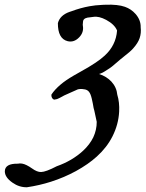

<svg xmlns="http://www.w3.org/2000/svg" viewBox="-184 -459 615 811"><path d="M166.5 -365.7 165.5 -354Q165.5 -353.5 166 -350.6Q170.9 -322.3 150.4 -301.3Q128.4 -278.3 101.1 -285.2Q60.1 -295.9 60.5 -361.3Q69.3 -394.5 109.4 -408.7Q113.8 -410.2 118.2 -411.6Q156.2 -425.8 193.8 -432.6Q216.8 -437 249 -438.5Q255.4 -438.5 262.2 -439Q313.5 -440.9 343.8 -430.2Q370.1 -420.9 388.2 -400.4Q411.1 -374.5 410.2 -343.8Q413.1 -319.8 405.8 -297.9Q398.9 -277.3 378.4 -254.4Q365.7 -240.2 339.4 -220.2Q326.2 -210 303.7 -190.4Q285.2 -174.3 280.8 -171.9Q278.8 -170.9 271 -165.5Q263.2 -160.2 258.8 -157.7Q254.4 -154.8 249.5 -152.3Q240.7 -147.9 234.4 -146.5Q266.1 -136.2 286.6 -114.3Q308.6 -90.3 311.5 -58.6Q321.3 -26.9 319.3 12.7Q316.4 66.9 291 117.2Q267.6 163.6 225.1 202.1Q189 234.9 136.7 263.7Q86.4 291 31.2 308.6Q-17.6 324.2 -70.3 332Q-103 332.5 -131.3 312.5Q-163.6 290 -163.6 264.6Q-163.1 231.4 -108.4 232.4Q-91.8 228.5 -71.3 238.8Q-60.5 244.1 -48.8 252.4Q-27.3 268.1 -10.3 267.6Q9.8 267.1 55.7 243.2Q87.9 231.9 116.2 215.3Q145.5 197.8 167 177.7Q195.3 151.4 210 121.1Q224.6 89.8 224.6 55.7Q222.7 44.4 214.4 8.3Q212.9 1.5 211.4 -2.9Q210 -9.3 208 -22Q205.6 -34.7 203.6 -42.5Q201.2 -52.7 198.2 -60.1Q192.9 -72.8 184.6 -77.6Q177.7 -82 163.1 -83Q147 -84 138.2 -78.6Q132.8 -75.7 115.2 -68.4Q95.2 -60.1 86.9 -55.7Q84 -54.2 78.1 -50.8Q70.3 -46.4 66.9 -44.9Q62.5 -42.5 57.1 -40.5Q50.3 -38.6 44.9 -38.1Q38.6 -40 35.2 -46.9Q32.2 -52.7 33.2 -59.6Q47.4 -81.1 72.3 -102.1Q92.8 -119.6 127 -139.6Q141.1 -147.9 157.2 -156.7Q194.3 -177.2 216.8 -192.4Q242.2 -209 258.3 -224.1Q282.2 -246.1 294.9 -272Q308.1 -298.3 310.5 -330.1Q299.8 -356 264.6 -375Q233.4 -391.6 210.4 -387.7Q205.1 -386.7 198.7 -386.2Q184.1 -385.3 176.8 -381.8Q166.5 -377 166.5 -365.7Z"/></svg>

Font: IM FELL English
Style: Italic
Weight: 400
Italic angle: -18°
Designer: Igino Marini
Foundry: Igino Marini
Version: 3.00